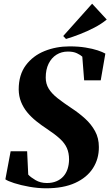

<svg xmlns="http://www.w3.org/2000/svg" viewBox="-20 -1005 596 1037"><path d="M229 12Q185.5 12 138.8 3.8Q92 -4.5 56.5 -16Q21 -27.5 9 -36.5L37.5 -188H126.5L132.5 -62Q145 -48 171.8 -32.2Q198.5 -16.5 233.5 -16.5Q262 -16.5 284.2 -25.8Q306.5 -35 321.8 -51.8Q337 -68.5 344.8 -91.8Q352.5 -115 353 -143.5Q353 -179 341.2 -205.5Q329.5 -232 303.2 -256Q277 -280 234 -308.5Q203.5 -328.5 176 -350.5Q148.5 -372.5 127.2 -398.2Q106 -424 93.8 -454.5Q81.5 -485 81 -522Q81 -601 119.5 -652.5Q158 -704 220.5 -729.2Q283 -754.5 356 -754.5Q404 -754.5 442.2 -748.2Q480.5 -742 507.5 -733Q534.5 -724 549 -715.5L524 -571H434.5L424.5 -699Q415 -708 395.8 -717.2Q376.5 -726.5 347 -726.5Q312 -726.5 285 -709.5Q258 -692.5 242.5 -661Q227 -629.5 227 -586Q227 -552.5 243 -526.2Q259 -500 290.5 -475Q322 -450 367.5 -420Q406.5 -394.5 439.8 -364.2Q473 -334 493.5 -296.5Q514 -259 514 -211Q514.5 -147 482 -96.5Q449.5 -46 386 -17Q322.5 12 229 12ZM336.5 -794.5 321.5 -810.5 477.5 -985 556.5 -899.5Q527.5 -875.5 490 -856Q452.5 -836.5 413 -821Q373.5 -805.5 336.5 -794.5Z"/></svg>

Font: Merriweather 144pt ExtraBold
Style: Italic
Weight: 800
Italic angle: -7.8°
Version: Version 2.101